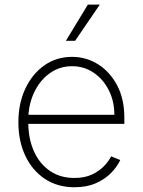

<svg xmlns="http://www.w3.org/2000/svg" viewBox="-20 -800 618 832"><path d="M302.6 11.4Q228.7 11.4 174 -25.2Q119.3 -61.8 89.5 -125.4Q59.7 -188.9 59.7 -270.2Q59.7 -351.9 89.7 -415.8Q119.7 -479.8 172.2 -516.7Q224.8 -553.6 292.3 -553.6Q353.3 -553.6 404.8 -521.5Q456.3 -489.3 487.6 -430.2Q518.8 -371.1 518.8 -290.1V-263.1H102.6Q103.7 -196 127.7 -143.1Q151.6 -90.2 196.2 -59.5Q240.8 -28.8 302.6 -28.8Q346.9 -28.8 378.7 -43.9Q410.5 -58.9 431.1 -80.6Q451.7 -102.3 461.6 -122.5L501.1 -106.5Q488.6 -79.2 462.5 -51.8Q436.4 -24.5 396.5 -6.6Q356.5 11.4 302.6 11.4ZM103.3 -302.6H475.5Q475.5 -361.9 451.3 -409.4Q427.2 -457 385.7 -485.1Q344.1 -513.1 292.3 -513.1Q240.4 -513.1 199.4 -485.3Q158.4 -457.4 133 -409.6Q107.6 -361.9 103.3 -302.6ZM265.6 -623.2 360.8 -780.2H412.6L305.4 -623.2Z"/></svg>

Font: Inter UI Extra Light
Style: Regular
Weight: 200
Designer: Rasmus Andersson
Foundry: rsms
Version: 3.2;8d6f07862